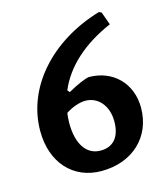

<svg xmlns="http://www.w3.org/2000/svg" viewBox="-95 -673 658 759"><g transform="rotate(-15 233.5 -293.0)"><path d="M274 -360C257 -357 224 -343 187 -322L179 -331C216 -419 294 -490 409 -540L390 -593L380 -598C171 -536 34 -380 34 -203C34 -74 112 12 228 12C356 12 443 -71 443 -190C443 -290 373 -360 274 -360ZM245 -67C188 -67 153 -118 153 -203C153 -217 154 -231 156 -245C183 -263 214 -273 237 -273C289 -273 327 -229 327 -165C327 -102 298 -67 245 -67Z"/></g></svg>

Font: Alegreya SC
Style: Bold
Weight: 700
Designer: Juan Pablo del Peral
Foundry: Huerta Tipografica
Version: Version 2.007;PS 002.007;hotconv 1.0.88;makeotf.lib2.5.64775